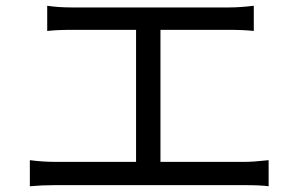

<svg xmlns="http://www.w3.org/2000/svg" viewBox="-20 -689 1040 669"><path d="M539.1 -125H833Q863.3 -125 916 -130.9V-40Q888.7 -43.9 833 -43.9H171.9Q126 -43.9 84 -40V-130.9Q128.9 -125 171.9 -125H454.1V-585H228.5Q178.7 -585 144.5 -581.1V-668.9Q183.6 -663.1 228.5 -663.1H779.3Q815.4 -663.1 864.3 -668.9V-581.1Q830.1 -585 779.3 -585H539.1Z"/></svg>

Font: Gen Shin Gothic Regular
Style: Regular
Weight: 400
Designer: [Source Han Sans]
Ryoko NISHIZUKA  (kana & ideographs); Paul D. Hunt (Latin, Greek & Cyrillic); Wenlong ZHANG  (bopomofo
Version: Version 1.002.20150607